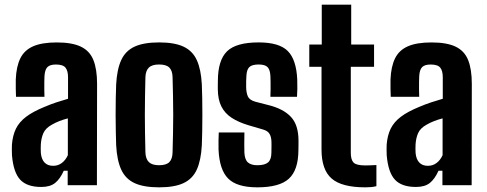

<svg xmlns="http://www.w3.org/2000/svg" viewBox="-20 -790 2076 819"><path d="M156 7.5Q94.9 7.5 66.1 -23.6Q37.3 -54.7 31.1 -127.2Q30.6 -137.4 30.5 -150.4Q30.4 -163.4 30.9 -173.3Q34 -212.5 48 -241.1Q62.1 -269.7 91.4 -291.9Q120.6 -314 169.6 -334Q194.9 -344.8 219.4 -353Q244 -361.1 270.2 -368.7V-460.9Q270.2 -487.6 259.6 -501.2Q249 -514.8 218.6 -514.8Q192.9 -514.8 182.1 -503.6Q171.2 -492.4 169.7 -464.9Q169.2 -456.5 169 -439.6Q168.7 -422.7 169 -405.2Q169.2 -387.7 169.7 -377H48.3Q47.8 -386.8 47.3 -410.2Q46.8 -433.6 47.3 -451.2Q49.5 -506.3 66.7 -541.2Q83.9 -576.1 121.4 -592.5Q158.9 -609 222.1 -609Q287.9 -609 325.4 -590.8Q362.9 -572.7 378.5 -533.6Q394.1 -494.5 394.1 -431.9L393.4 0H268.7V-61.6H252Q236.2 -26.5 215 -9.5Q193.8 7.5 156 7.5ZM206.6 -82.7Q227.9 -82.7 243.9 -94.9Q259.9 -107 269.4 -128.1V-285.1Q251.7 -280.5 234.5 -274Q217.3 -267.5 201.1 -258.1Q174.3 -243.4 164.9 -221.9Q155.6 -200.4 154.1 -173.3Q153.7 -163.9 153.7 -154.9Q153.8 -145.9 154.3 -136.9Q156.8 -110.6 170.1 -96.6Q183.3 -82.7 206.6 -82.7Z M658.6 9.1Q593.3 9.1 554.3 -8.8Q515.3 -26.8 497.2 -66.3Q479 -105.8 475.5 -170.5Q474.7 -194.6 474 -228.2Q473.2 -261.8 473.2 -298.8Q473.2 -335.8 473.8 -370.3Q474.4 -404.8 475.5 -430.2Q479 -494.2 497 -533.5Q515 -572.9 553.9 -591Q592.9 -609.1 658.6 -609.1Q724.9 -609.1 763.4 -590.8Q801.9 -572.5 819.7 -533.1Q837.5 -493.8 840.9 -430.2Q842 -406 842.6 -372.3Q843.2 -338.5 843.2 -301.5Q843.2 -264.6 842.6 -230.4Q842 -196.2 840.9 -170.5Q837.5 -106.7 819.7 -67.1Q801.9 -27.5 763.4 -9.2Q724.9 9.1 658.6 9.1ZM658.6 -85.2Q689.3 -85.2 702.4 -98.6Q715.5 -112.1 716.1 -139.8Q717.2 -180 718 -220Q718.9 -260.1 718.9 -300.4Q718.9 -340.7 718 -380.7Q717.2 -420.7 716.1 -460.8Q715.5 -488.3 702.5 -501.6Q689.6 -514.9 658.6 -514.9Q628.5 -514.9 614.9 -501.6Q601.3 -488.3 600.3 -460.8Q599.2 -420.7 598.6 -380.5Q597.9 -340.3 597.9 -300.1Q597.9 -259.9 598.6 -219.7Q599.2 -179.5 600.3 -139.8Q601.3 -112.1 615 -98.6Q628.7 -85.2 658.6 -85.2Z M1077.4 9.1Q990.5 9.1 953.2 -28.5Q915.9 -66 912.2 -152Q911.7 -169.5 912.1 -192Q912.5 -214.6 913.2 -224.9H1022.6Q1022 -197.8 1022 -175.6Q1022 -153.3 1022.5 -139.1Q1023.9 -109.2 1037.5 -97.2Q1051.1 -85.2 1077.4 -85.2Q1109.4 -85.2 1123.4 -97.2Q1137.5 -109.2 1137.7 -139.1Q1137.9 -152.2 1137.9 -157Q1138 -161.8 1138.1 -166.3Q1138.1 -170.8 1138 -183.1Q1137.7 -204.8 1130.2 -218.2Q1122.6 -231.6 1102.6 -237.4L1038.9 -256.1Q997.1 -268.7 968.2 -287.5Q939.3 -306.3 924.4 -335.7Q909.5 -365 909.1 -409Q909 -418.8 909.1 -427.6Q909.2 -436.5 909.4 -445.5Q909.6 -533.2 948.5 -571.2Q987.3 -609.1 1083.4 -609.1Q1171.2 -609.1 1207.6 -572.3Q1244.1 -535.6 1247.9 -451.1Q1248.6 -433.7 1248.3 -410.7Q1247.9 -387.7 1246.9 -377H1133.4Q1134 -388.3 1134.2 -405.7Q1134.4 -423.1 1134.2 -439.7Q1134 -456.3 1133.5 -464.9Q1132.3 -492.4 1121.4 -503.6Q1110.6 -514.9 1083.4 -514.9Q1054.7 -514.9 1043.3 -503.6Q1032 -492.4 1031 -464.9Q1030.5 -451.9 1030.1 -444.7Q1029.8 -437.4 1030 -419.4Q1030.2 -395.2 1037.1 -379.2Q1044 -363.2 1068.9 -356.2L1125.6 -341.6Q1189 -325.8 1221.1 -291.3Q1253.3 -256.9 1253.3 -189.5Q1253.3 -180.1 1253.2 -169.3Q1253.1 -158.6 1252.9 -148.8Q1252.4 -64.5 1212.2 -27.7Q1172.1 9.1 1077.4 9.1Z M1538.6 9.1Q1437.6 9.1 1394.6 -28.5Q1351.5 -66 1351.5 -152V-505.1H1299.3V-600H1352.5V-770H1478.1V-600H1575.6V-505.1H1476.4V-138.2Q1476.4 -108.5 1488.3 -96.4Q1500.2 -84.3 1539 -84.3Q1551.3 -84.3 1561.8 -84.9Q1572.4 -85.5 1585.6 -86V4.1Q1575.4 6.8 1563.5 8Q1551.6 9.1 1538.6 9.1Z M1754.5 7.5Q1693.4 7.5 1664.6 -23.6Q1635.8 -54.7 1629.6 -127.2Q1629.1 -137.4 1629 -150.4Q1628.9 -163.4 1629.4 -173.3Q1632.5 -212.5 1646.5 -241.1Q1660.6 -269.7 1689.9 -291.9Q1719.1 -314 1768.1 -334Q1793.4 -344.8 1817.9 -353Q1842.5 -361.1 1868.7 -368.7V-460.9Q1868.7 -487.6 1858.1 -501.2Q1847.5 -514.8 1817.1 -514.8Q1791.4 -514.8 1780.6 -503.6Q1769.7 -492.4 1768.2 -464.9Q1767.7 -456.5 1767.5 -439.6Q1767.2 -422.7 1767.5 -405.2Q1767.7 -387.7 1768.2 -377H1646.8Q1646.3 -386.8 1645.8 -410.2Q1645.3 -433.6 1645.8 -451.2Q1648 -506.3 1665.2 -541.2Q1682.4 -576.1 1719.9 -592.5Q1757.4 -609 1820.6 -609Q1886.4 -609 1923.9 -590.8Q1961.4 -572.7 1977 -533.6Q1992.6 -494.5 1992.6 -431.9L1991.9 0H1867.2V-61.6H1850.5Q1834.7 -26.5 1813.5 -9.5Q1792.3 7.5 1754.5 7.5ZM1805.1 -82.7Q1826.4 -82.7 1842.4 -94.9Q1858.4 -107 1867.9 -128.1V-285.1Q1850.2 -280.5 1833 -274Q1815.8 -267.5 1799.6 -258.1Q1772.8 -243.4 1763.4 -221.9Q1754.1 -200.4 1752.6 -173.3Q1752.2 -163.9 1752.2 -154.9Q1752.3 -145.9 1752.8 -136.9Q1755.3 -110.6 1768.6 -96.6Q1781.8 -82.7 1805.1 -82.7Z"/></svg>

Font: Big Shoulders Thin
Style: Regular
Weight: 100
Designer: Patric King
Foundry: XO Type Co
Version: Version 2.002